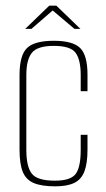

<svg xmlns="http://www.w3.org/2000/svg" viewBox="-20 -649 373 678"><path d="M175 9Q127 9 99.5 -2.5Q72 -14 60.5 -42Q49 -70 49 -121V-384Q49 -454 75.5 -479.5Q102 -505 170 -505Q237 -505 263 -479.5Q289 -454 289 -385V-327H265V-384Q265 -438 247 -462.5Q229 -487 170 -487Q112 -487 92.5 -462.5Q73 -438 73 -384V-120Q73 -60 92.5 -35.5Q112 -11 174 -11Q229 -11 247 -34.5Q265 -58 265 -120V-173H289V-121Q289 -72 278 -43.5Q267 -15 242 -3Q217 9 175 9ZM69 -547 154 -629H179L264 -547H243L166 -612L91 -547Z"/></svg>

Font: Alumni Sans Thin
Style: Regular
Weight: 100
Designer: Robert E. Leuschke
Foundry: Robert E. Leuschke
Version: Version 1.018